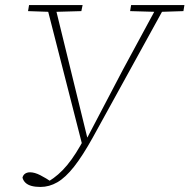

<svg xmlns="http://www.w3.org/2000/svg" viewBox="-20 -696 750 760"><path d="M69 7Q72 -4 80 -9Q88 -14 99 -14Q117 -14 139.5 -2.5Q162 9 187 26L158 25L174 21Q192 10 210 -5.5Q228 -21 245.5 -42Q263 -63 280.5 -90.5Q298 -118 316 -152H326L467 -421L605 -676H636L348 -153Q307 -79 273 -36Q239 7 207 25.5Q175 44 140 44Q120 44 105 40Q90 36 81 27.5Q72 19 69 7ZM91 -652 95 -676H307L302 -652L195 -649H179ZM495 -652 499 -676H710L706 -652L613 -649H601ZM309 -109 164 -676H197L329 -137Z"/></svg>

Font: Source Serif 4 ExtraLight
Style: Italic
Weight: 250
Italic angle: -12°
Designer: Frank Grießhammer
Foundry: Adobe Systems Incorporated
Version: Version 4.004;hotconv 1.0.116;makeotfexe 2.5.65601